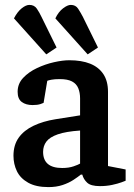

<svg xmlns="http://www.w3.org/2000/svg" viewBox="-20 -754 546 784"><path d="M169 -532 37 -679Q51 -706 68.5 -720Q86 -734 100 -734Q120 -734 130.5 -718.5Q141 -703 149 -686L211 -560ZM338 -532 206 -679Q219 -706 237.5 -720Q256 -734 269 -734Q289 -734 299 -718.5Q309 -703 318 -686L380 -560ZM178 10Q127 10 95 -8Q63 -26 49 -55Q35 -84 35 -118Q35 -162 56.5 -192Q78 -222 117 -240.5Q156 -259 206 -267L307 -283V-352Q307 -376 299.5 -394Q292 -412 274 -421.5Q256 -431 224 -431Q203 -431 190 -428.5Q177 -426 173 -424L158 -334Q157 -333 145 -329Q133 -325 113 -325Q86 -325 69 -337.5Q52 -350 52 -379Q52 -412 74.5 -436Q97 -460 131 -476Q165 -492 200.5 -500Q236 -508 263 -508Q313 -508 348 -494Q383 -480 402 -451.5Q421 -423 421 -379V-76L493 -62V-16Q491 -15 476 -9.5Q461 -4 438 1Q415 6 388 6Q351 6 336 -8Q321 -22 316 -41H310Q299 -32 280 -19.5Q261 -7 235.5 1.5Q210 10 178 10ZM234 -68Q261 -68 281 -75Q301 -82 307 -86V-221Q249 -217 216 -205.5Q183 -194 169.5 -176Q156 -158 156 -134Q156 -68 234 -68Z"/></svg>

Font: Faustina SemiBold
Style: Regular
Weight: 600
Designer: Alfonso Garcia
Foundry: http://www.omnibus-type.com
Version: Version 1.200